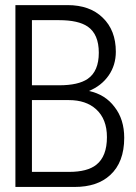

<svg xmlns="http://www.w3.org/2000/svg" viewBox="-20 -739 540 760"><path d="M41 1H275.4Q365.2 1 416 -45.9Q471.7 -96.7 471.7 -193.4Q471.7 -266.6 433.6 -315.4Q396.5 -365.2 332 -378.9Q381.8 -399.4 410.2 -440.4Q438.5 -481.4 438.5 -534.2Q438.5 -619.1 386.7 -668.9Q335.9 -718.8 247.1 -718.8H41ZM213.9 -659.2Q290 -659.2 327.1 -633.8Q371.1 -603.5 371.1 -530.3Q371.1 -457 327.1 -426.8Q290 -401.4 213.9 -401.4H106.4V-659.2ZM106.4 -58.6V-342.8H252.9Q320.3 -342.8 360.4 -306.6Q403.3 -267.6 403.3 -196.3Q403.3 -120.1 361.3 -86.9Q326.2 -58.6 252.9 -58.6Z"/></svg>

Font: DotumChe
Style: Regular
Weight: 400
Monospace: yes
Version: Version 2.21